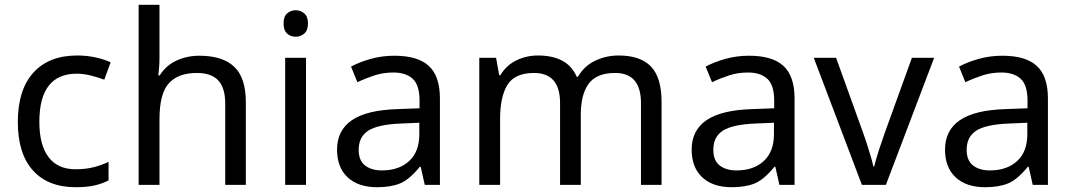

<svg xmlns="http://www.w3.org/2000/svg" viewBox="-20 -780 4522 810"><path d="M306.2 -545.9Q347.2 -545.9 385 -537.4Q422.9 -528.8 446.8 -517.1L419.9 -443.8Q396 -453.1 364 -461.2Q332 -469.2 304.2 -469.2Q146 -469.2 146 -266.1Q146 -168.9 184.6 -117.4Q223.1 -65.9 298.8 -65.9Q341.3 -65.9 375.5 -74.7Q409.7 -83.5 438 -97.2V-19Q411.1 -4.9 378.7 2.4Q346.2 9.8 299.8 9.8Q182.1 9.8 118.7 -61.3Q55.2 -132.3 55.2 -265.1Q55.2 -400.9 120.6 -473.4Q186 -545.9 306.2 -545.9Z M930.2 0V-342.8Q930.2 -408.7 901.1 -440.4Q872.1 -472.2 810.1 -472.2Q731.9 -472.2 692.4 -428.7Q652.8 -385.3 652.8 -276.9V0H564.9V-759.8H652.8V-537.1Q652.8 -517.1 651.4 -497.6Q649.9 -478 647.9 -461.9H653.8Q680.2 -503.9 724.6 -524.4Q769 -544.9 820.8 -544.9Q918.9 -544.9 968 -498.5Q1017.1 -452.1 1017.1 -349.1V0Z M1271 0H1183.1V-536.1H1271ZM1279.3 -681.2Q1279.3 -651.9 1263.7 -638.4Q1248 -625 1228 -625Q1206.1 -625 1191.2 -638.4Q1176.3 -651.9 1176.3 -681.2Q1176.3 -710 1191.2 -723.4Q1206.1 -736.8 1228 -736.8Q1248 -736.8 1263.7 -723.4Q1279.3 -710 1279.3 -681.2Z M1772 0 1754.9 -76.2H1751Q1706.5 -22 1667.7 -6.1Q1628.9 9.8 1570.8 9.8Q1491.2 9.8 1446.5 -32Q1401.9 -73.7 1401.9 -148.9Q1401.9 -230 1464.4 -272.9Q1526.9 -315.9 1659.2 -319.8L1750 -323.2V-355Q1750 -420.9 1721.2 -447.5Q1692.4 -474.1 1639.2 -474.1Q1597.2 -474.1 1559.1 -461.7Q1521 -449.2 1487.8 -433.1L1460.9 -499Q1496.1 -518.1 1543.7 -531.5Q1591.3 -544.9 1644 -544.9Q1742.7 -544.9 1789.3 -501.7Q1835.9 -458.5 1835.9 -365.2V0ZM1749 -213.9V-262.2L1669.9 -258.8Q1574.7 -254.9 1533.9 -229Q1493.2 -203.1 1493.2 -147.9Q1493.2 -103 1520 -82Q1546.9 -61 1590.8 -61Q1663.1 -61 1706.1 -100.6Q1749 -140.1 1749 -213.9Z M2684.1 0V-345.2Q2684.1 -472.2 2575.2 -472.2Q2497.1 -472.2 2463.6 -427Q2430.2 -381.8 2430.2 -295.9V0H2342.8V-345.2Q2342.8 -472.2 2232.9 -472.2Q2151.9 -472.2 2120.8 -422.1Q2089.8 -372.1 2089.8 -277.8V0H2002V-536.1H2072.8L2085.9 -462.9H2090.8Q2116.2 -504.9 2158.7 -525.4Q2201.2 -545.9 2249 -545.9Q2311 -545.9 2352.1 -523.9Q2393.1 -502 2413.1 -456.1H2418Q2444.8 -502 2491 -523.9Q2537.1 -545.9 2589.8 -545.9Q2681.2 -545.9 2726.1 -499.5Q2771 -453.1 2771 -349.1V0Z M3268.1 0 3251 -76.2H3247.1Q3202.6 -22 3163.8 -6.1Q3125 9.8 3066.9 9.8Q2987.3 9.8 2942.6 -32Q2897.9 -73.7 2897.9 -148.9Q2897.9 -230 2960.4 -272.9Q3022.9 -315.9 3155.3 -319.8L3246.1 -323.2V-355Q3246.1 -420.9 3217.3 -447.5Q3188.5 -474.1 3135.3 -474.1Q3093.3 -474.1 3055.2 -461.7Q3017.1 -449.2 2983.9 -433.1L2957 -499Q2992.2 -518.1 3039.8 -531.5Q3087.4 -544.9 3140.1 -544.9Q3238.8 -544.9 3285.4 -501.7Q3332 -458.5 3332 -365.2V0ZM3245.1 -213.9V-262.2L3166 -258.8Q3070.8 -254.9 3030 -229Q2989.3 -203.1 2989.3 -147.9Q2989.3 -103 3016.1 -82Q3043 -61 3086.9 -61Q3159.2 -61 3202.1 -100.6Q3245.1 -140.1 3245.1 -213.9Z M3616.2 0 3413.1 -536.1H3507.3L3621.1 -220.2L3633.8 -183.6Q3640.1 -164.1 3646 -144.5L3657.2 -107.4Q3662.1 -89.8 3664.1 -78.1H3668Q3670.9 -89.8 3676 -107.9Q3681.2 -126 3687.5 -145.5L3700.7 -184.6Q3707 -204.1 3712.9 -220.2L3827.1 -536.1H3920.9L3717.3 0Z M4336.9 0 4319.8 -76.2H4315.9Q4271.5 -22 4232.7 -6.1Q4193.8 9.8 4135.7 9.8Q4056.2 9.8 4011.5 -32Q3966.8 -73.7 3966.8 -148.9Q3966.8 -230 4029.3 -272.9Q4091.8 -315.9 4224.1 -319.8L4314.9 -323.2V-355Q4314.9 -420.9 4286.1 -447.5Q4257.3 -474.1 4204.1 -474.1Q4162.1 -474.1 4124 -461.7Q4085.9 -449.2 4052.7 -433.1L4025.9 -499Q4061 -518.1 4108.6 -531.5Q4156.2 -544.9 4209 -544.9Q4307.6 -544.9 4354.2 -501.7Q4400.9 -458.5 4400.9 -365.2V0ZM4314 -213.9V-262.2L4234.9 -258.8Q4139.6 -254.9 4098.9 -229Q4058.1 -203.1 4058.1 -147.9Q4058.1 -103 4085 -82Q4111.8 -61 4155.8 -61Q4228 -61 4271 -100.6Q4314 -140.1 4314 -213.9Z"/></svg>

Font: NotoSansMyanmarRegular
Style: Regular
Weight: 400
Designer: Monotype Design team
Foundry: Monotype Imaging Inc.
Version: Version 1.05